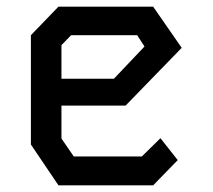

<svg xmlns="http://www.w3.org/2000/svg" viewBox="-20 -558 640 578"><path d="M156 -538 73 -452V-123L156 0H441L515 -76L463 -142L407 -87H202L165 -141V-240H358L527 -414L441 -538ZM165 -422 194 -452H393L415 -418L323 -321H165Z"/></svg>

Font: Kode Mono Medium
Style: Regular
Weight: 500
Monospace: yes
Designer: Isa Ozler
Foundry: Kadena LLC
Version: Version 1.206;gftools[0.9.28]